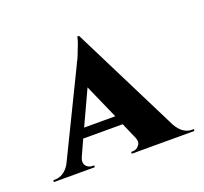

<svg xmlns="http://www.w3.org/2000/svg" viewBox="-74 -793 530 498"><g transform="rotate(-20 191.0 -544.0)"><path d="M338 -411Q355 -382 380 -382H385V-377H212V-382H216Q227 -382 233 -390Q241 -398 236 -411L216 -457H107L87 -413Q81 -399 88 -390Q95 -382 106 -382H110V-377H-3V-382H1Q27 -382 43 -409L157 -643Q157 -644 159 -648L163 -655Q168 -666 171 -675Q182 -701 183 -711H188ZM205 -483 163 -578 119 -483Z"/></g></svg>

Font: Cinzel Bold(RUS BY LYAJKA)
Style: Regular
Weight: 700
Designer: Natanael Gama
Version: Version 1.001;PS 001.001;hotconv 1.0.56;makeotf.lib2.0.21325